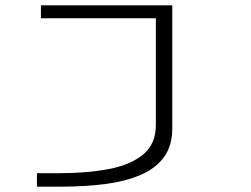

<svg xmlns="http://www.w3.org/2000/svg" viewBox="-20 -520 940 720"><path d="M118.5 180V129.5H202.5Q307 129.5 388.8 113.8Q470.5 98 517.5 58.8Q564.5 19.5 564.5 -51.5V-451.5H133.5V-500H626V-38.5Q626 26.5 595.2 68.8Q564.5 111 508.2 135.5Q452 160 375.2 170Q298.5 180 206.5 180Z"/></svg>

Font: Trispace Expanded ExtraLight
Style: Regular
Weight: 200
Width: 7
Designer: Tyler Finck
Foundry: Etcetera Type Company
Version: Version 1.210; ttfautohint (v1.8.3)